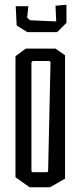

<svg xmlns="http://www.w3.org/2000/svg" viewBox="-20 -786 338 806"><path d="M45 -42V-550L88 -582H213L253 -554V-36L190 0H104ZM173 -63Q179 -63 180.5 -64.5Q182 -66 182 -69L192 -521Q192 -526 190.5 -528Q189 -530 183 -530H121Q112 -530 112 -521V-69Q112 -66 113.5 -64.5Q115 -63 121 -63ZM50 -679 46 -760H99L94 -712L106 -701L216 -696L213 -762L259 -766V-690L220 -651H95Z"/></svg>

Font: Bahianita
Style: Regular
Weight: 400
Designer: Pablo Cosgaya & Dani Raskovsky
Foundry: Pablo Cosgaya & Dani Raskovsky
Version: Version 1.008